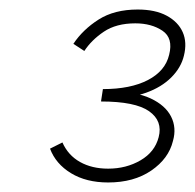

<svg xmlns="http://www.w3.org/2000/svg" viewBox="-20 -782 409 403"><path d="M212 -575 213 -590Q265 -590 296 -575.5Q327 -561 339 -537.5Q351 -514 343 -486Q334 -449 297.5 -424Q261 -399 207 -399Q161 -399 129 -418.5Q97 -438 85 -470L111 -483Q123 -456 148 -442Q173 -428 207 -428Q245 -428 275 -445.5Q305 -463 313 -494Q322 -528 293 -548.5Q264 -569 192 -569L196 -595Q254 -595 290.5 -614Q327 -633 335 -667Q344 -702 321 -717.5Q298 -733 264 -733Q224 -733 198 -715.5Q172 -698 157 -675L134 -690Q154 -720 187 -741Q220 -762 269 -762Q306 -762 330 -749Q354 -736 363.5 -714.5Q373 -693 366 -665Q360 -640 339.5 -619.5Q319 -599 287 -587.5Q255 -576 212 -575Z"/></svg>

Font: Ysabeau Infant ExtraLight
Style: Italic
Weight: 250
Italic angle: -12°
Designer: Christian Thalmann (Catharsis Fonts)
Version: Version 2.001;gftools[0.9.30]; featfreeze: ss01,ss02,lnum